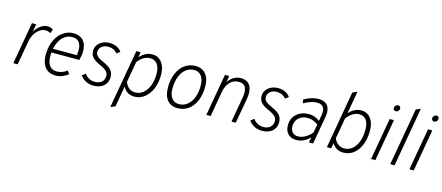

<svg xmlns="http://www.w3.org/2000/svg" viewBox="-58 -1388 5197 2258"><g transform="rotate(15 2541.0 -259.5)"><path d="M82 0 172 -511H224L207 -416.5Q237 -466.5 278 -494.8Q319 -523 360 -523Q403 -523 428.5 -500.5L411 -453Q399 -462 382.8 -466.5Q366.5 -471 348 -471Q311 -471 277 -446.8Q243 -422.5 218.5 -380.5Q194 -338.5 185 -284.5L135 0Z M594.5 12Q540 12 502.2 -13Q464.5 -38 444.5 -84.5Q424.5 -131 424.5 -195Q424.5 -268 443.8 -328Q463 -388 497.2 -431.8Q531.5 -475.5 577.5 -499.2Q623.5 -523 677 -523Q723.5 -523 760 -504.5Q796.5 -486 817.5 -446.5Q838.5 -407 838.5 -343.5Q838.5 -319.5 834.2 -294.2Q830 -269 822.5 -237.5H481.5Q476.5 -177.5 486.5 -132.8Q496.5 -88 525 -62.8Q553.5 -37.5 604 -37.5Q632.5 -37.5 663.5 -48.8Q694.5 -60 724.5 -82.5L750.5 -43.5Q718.5 -19 680 -3.5Q641.5 12 594.5 12ZM489 -284H779.5Q788 -337 781.8 -380.5Q775.5 -424 750.2 -449.8Q725 -475.5 676 -475.5Q621.5 -475.5 583.5 -448.2Q545.5 -421 522.2 -377.2Q499 -333.5 489 -284Z M1057.5 12Q1024.5 12 994.5 2.2Q964.5 -7.5 939.5 -25.8Q914.5 -44 897 -69.5L937.5 -101.5Q960 -70 992 -52.8Q1024 -35.5 1060 -35.5Q1115 -35.5 1146.2 -62.5Q1177.5 -89.5 1177.5 -136.5Q1177.5 -169.5 1154.8 -193.5Q1132 -217.5 1073 -243Q1004 -273.5 977 -305.5Q950 -337.5 950 -383Q950 -423.5 972 -455Q994 -486.5 1031.5 -504.8Q1069 -523 1116 -523Q1163 -523 1201.8 -505Q1240.5 -487 1263.5 -454.5L1224.5 -424.5Q1181 -476 1111.5 -476Q1064.5 -476 1032.8 -450.2Q1001 -424.5 1001 -384.5Q1001 -356 1022.2 -334.2Q1043.5 -312.5 1100 -287.5Q1171.5 -256.5 1200.8 -222Q1230 -187.5 1230 -139Q1230 -69.5 1183.8 -28.8Q1137.5 12 1057.5 12Z M1317 203 1443 -511H1495.5L1484 -446Q1548.5 -523 1637.5 -523Q1685.5 -523 1721 -497.5Q1756.5 -472 1776.2 -425.5Q1796 -379 1796 -316.5Q1796 -220.5 1765 -146.5Q1734 -72.5 1679.8 -30.2Q1625.5 12 1555.5 12Q1509 12 1472.8 -10.5Q1436.5 -33 1419 -73.5L1374 179.5ZM1555 -38.5Q1609.5 -38.5 1651.8 -73.2Q1694 -108 1718 -169.5Q1742 -231 1742 -310.5Q1742 -387.5 1711.2 -430.2Q1680.5 -473 1624.5 -473Q1583 -473 1542.5 -449.2Q1502 -425.5 1474 -384L1430 -133.5Q1447 -87 1478.8 -62.8Q1510.5 -38.5 1555 -38.5Z M2082 12Q2001.5 12 1957 -42Q1912.5 -96 1912.5 -195.5Q1912.5 -293 1944 -366.8Q1975.5 -440.5 2032 -481.8Q2088.5 -523 2163 -523Q2243 -523 2288.2 -468.5Q2333.5 -414 2333.5 -318.5Q2333.5 -219 2302.2 -144.8Q2271 -70.5 2214.2 -29.2Q2157.5 12 2082 12ZM2087 -38.5Q2144 -38.5 2187.5 -73Q2231 -107.5 2255 -169.2Q2279 -231 2279 -312.5Q2279 -388.5 2247.8 -430.8Q2216.5 -473 2159.5 -473Q2102 -473 2058.5 -438.2Q2015 -403.5 1991 -341.2Q1967 -279 1967 -196.5Q1967 -121 1998.2 -79.8Q2029.5 -38.5 2087 -38.5Z M2432 0 2522 -511H2574L2560 -431.5Q2586 -474 2626.8 -498.5Q2667.5 -523 2713.5 -523Q2768 -523 2801 -497.5Q2834 -472 2845 -423Q2856 -374 2844 -303L2790 0H2738L2792 -308.5Q2806.5 -392 2784 -433.2Q2761.5 -474.5 2701 -474.5Q2637.5 -474.5 2594.2 -428.8Q2551 -383 2537 -300L2485 0Z M3109.5 12Q3076.5 12 3046.5 2.2Q3016.5 -7.5 2991.5 -25.8Q2966.5 -44 2949 -69.5L2989.5 -101.5Q3012 -70 3044 -52.8Q3076 -35.5 3112 -35.5Q3167 -35.5 3198.2 -62.5Q3229.5 -89.5 3229.5 -136.5Q3229.5 -169.5 3206.8 -193.5Q3184 -217.5 3125 -243Q3056 -273.5 3029 -305.5Q3002 -337.5 3002 -383Q3002 -423.5 3024 -455Q3046 -486.5 3083.5 -504.8Q3121 -523 3168 -523Q3215 -523 3253.8 -505Q3292.5 -487 3315.5 -454.5L3276.5 -424.5Q3233 -476 3163.5 -476Q3116.5 -476 3084.8 -450.2Q3053 -424.5 3053 -384.5Q3053 -356 3074.2 -334.2Q3095.5 -312.5 3152 -287.5Q3223.5 -256.5 3252.8 -222Q3282 -187.5 3282 -139Q3282 -69.5 3235.8 -28.8Q3189.5 12 3109.5 12Z M3529 12Q3465 12 3427.2 -26.8Q3389.5 -65.5 3389.5 -132Q3389.5 -187.5 3415.8 -230Q3442 -272.5 3488.2 -296.8Q3534.5 -321 3594.5 -321Q3632.5 -321 3665.8 -309.5Q3699 -298 3729 -274.5L3740 -334Q3754 -407 3732.8 -441.8Q3711.5 -476.5 3654 -476.5Q3620 -476.5 3577.8 -463Q3535.5 -449.5 3492.5 -424.5L3484.5 -469.5Q3532.5 -496.5 3575.8 -509.8Q3619 -523 3657.5 -523Q3711 -523 3744.5 -501.8Q3778 -480.5 3790 -439.5Q3802 -398.5 3791.5 -339L3732.5 0H3681.5L3692.5 -64Q3657 -27 3615.2 -7.5Q3573.5 12 3529 12ZM3536.5 -34.5Q3579 -34.5 3621 -57.2Q3663 -80 3703 -124.5L3721.5 -228Q3691.5 -250.5 3658.8 -262.2Q3626 -274 3592.5 -274Q3549 -274 3515.5 -256Q3482 -238 3463 -206.5Q3444 -175 3444 -134.5Q3444 -89 3469 -61.8Q3494 -34.5 3536.5 -34.5Z M4100.5 12Q4055.5 12 4020.8 -7.8Q3986 -27.5 3963 -65.5L3952 0H3899.5L4022 -698.5L4078.5 -722L4030.5 -447.5Q4060 -483.5 4099.8 -503.2Q4139.5 -523 4181 -523Q4229 -523 4264.5 -497.8Q4300 -472.5 4319.5 -426.5Q4339 -380.5 4339 -318.5Q4339 -220 4309 -145.5Q4279 -71 4225.2 -29.5Q4171.5 12 4100.5 12ZM4098.5 -38.5Q4154.5 -38.5 4196.2 -73.2Q4238 -108 4261.2 -170.5Q4284.5 -233 4284.5 -316.5Q4284.5 -391.5 4255 -432.2Q4225.5 -473 4170 -473Q4130 -473 4089 -448.2Q4048 -423.5 4019 -381.5L3974.5 -128.5Q3991.5 -86 4023.8 -62.2Q4056 -38.5 4098.5 -38.5Z M4437.5 0 4527.5 -511H4579.5L4490 0ZM4571.5 -617Q4558.5 -617 4549.5 -626Q4540.5 -635 4540.5 -648.5Q4540.5 -667 4553.2 -680Q4566 -693 4583.5 -693Q4597 -693 4605.8 -684Q4614.5 -675 4614.5 -660.5Q4614.5 -643 4602 -630Q4589.5 -617 4571.5 -617Z M4671 0 4794.5 -699 4850.5 -722 4724 0Z M4904.5 0 4994.5 -511H5046.5L4957 0ZM5038.5 -617Q5025.5 -617 5016.5 -626Q5007.5 -635 5007.5 -648.5Q5007.5 -667 5020.2 -680Q5033 -693 5050.5 -693Q5064 -693 5072.8 -684Q5081.5 -675 5081.5 -660.5Q5081.5 -643 5069 -630Q5056.5 -617 5038.5 -617Z"/></g></svg>

Font: Overpass ExtraLight
Style: Italic
Weight: 250
Italic angle: -10°
Designer: Delve Withrington, Dave Bailey, Thomas Jockin
Foundry: Delve Fonts LLC
Version: Version 4.000